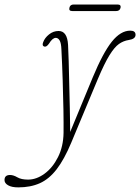

<svg xmlns="http://www.w3.org/2000/svg" viewBox="-141 -584 622 852"><path d="M270.5 -240.5Q316 -350 355.2 -399Q394.5 -448 437 -448Q460.5 -448 460.5 -429.5Q460.5 -411 430.5 -406.5Q407 -403 387 -389Q367 -375 344.8 -339Q322.5 -303 293 -233L175 49.5Q144 123.5 110.5 167Q77 210.5 35.8 229Q-5.5 247.5 -60 247.5Q-89 247.5 -105 238.2Q-121 229 -121 215Q-121 192.5 -96.5 192.5Q-81.5 192.5 -64 202.8Q-46.5 213 -16.5 213Q21 213 57 186.5Q93 160 116.5 113Q140 66 141 6Q141.5 -34.5 140.5 -95.8Q139.5 -157 137.2 -227.2Q135 -297.5 131.5 -364.5Q130.5 -392.5 123.8 -404.2Q117 -416 106.5 -416Q92 -416 76.5 -390.5Q65 -374 55 -377.5Q44.5 -381 50.5 -396.5Q57.5 -416 76.5 -431.2Q95.5 -446.5 119 -446.5Q157.5 -446.5 161 -385Q162.5 -357.5 163.8 -312.8Q165 -268 166.2 -214Q167.5 -160 168.8 -104Q170 -48 170.5 1.5ZM167 -549.5Q170 -564 186 -564H380.5Q397 -564 394 -549.5Q390.5 -535 374.5 -535H179.5Q163.5 -535 167 -549.5Z"/></svg>

Font: Fraunces 72pt SuperSoft Thin
Style: Italic
Weight: 100
Italic angle: -16°
Version: Version 1.000;[b76b70a41]